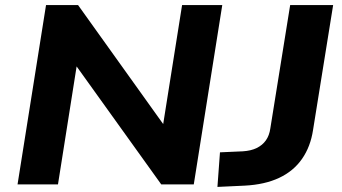

<svg xmlns="http://www.w3.org/2000/svg" viewBox="-20 -725 1346 755"><path d="M49 0 161 -705H287L634 -220H619L696 -705H854L742 0H614L269 -481H284L208 0ZM835 10 845 -126 935 -130Q967 -132 989.5 -143Q1012 -154 1025.5 -173Q1039 -192 1043 -220L1121 -705H1290L1211 -214Q1201 -148 1167.5 -100Q1134 -52 1077.5 -25.5Q1021 1 942 5Z"/></svg>

Font: Nunito Sans 10pt SemiExpanded ExtraBold
Style: Italic
Weight: 800
Width: 6
Italic angle: -9°
Designer: Vernon Adams
Foundry: Vernon Adams
Version: Version 3.101;gftools[0.9.27]